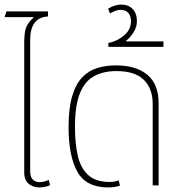

<svg xmlns="http://www.w3.org/2000/svg" viewBox="-21 -811 796 840"><path d="M151 9Q125 9 105 -6.5Q85 -22 85 -57V-624Q85 -675 95.5 -696Q106 -717 126 -734L125 -736H-1L7 -761H189V-739Q111 -735 111 -636V-62Q111 -37 122.5 -25.5Q134 -14 152 -14Q162 -14 173.5 -17Q185 -20 192 -24L198 -1Q188 4 175 6.5Q162 9 151 9Z M452 9Q356 9 317.5 -59.5Q279 -128 279 -255Q279 -338 295 -391Q311 -444 339 -473Q367 -502 404.5 -513.5Q442 -525 486 -525Q574 -525 623.5 -484Q673 -443 673 -360V0H647V-357Q647 -423 608.5 -461.5Q570 -500 488 -500Q433 -500 392.5 -479Q352 -458 329.5 -405Q307 -352 307 -254Q307 -185 319 -131Q331 -77 364 -46Q397 -15 458 -15Q482 -15 498 -22L504 1Q493 5 480 7Q467 9 452 9Z M453 -606V-623Q493 -631 522.5 -656.5Q552 -682 552 -718Q552 -741 540.5 -754.5Q529 -768 505 -768Q495 -768 482.5 -763Q470 -758 460 -752L452 -773Q468 -783 482.5 -787Q497 -791 509 -791Q541 -791 559.5 -771.5Q578 -752 578 -718Q578 -693 563.5 -670Q549 -647 531 -633V-630H694V-606Z"/></svg>

Font: Noto Sans Thai UI SemCond Thin
Style: Regular
Weight: 100
Width: 4
Designer: Monotype Design Team
Foundry: Monotype Imaging Inc.
Version: Version 2.000